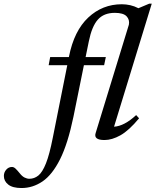

<svg xmlns="http://www.w3.org/2000/svg" viewBox="-206 -730 822 1016"><path d="M182.5 -111.5Q153 30.5 111.8 112.8Q70.5 195 19 230Q-32.5 265 -92 265Q-139 265 -162.2 246.8Q-185.5 228.5 -185.5 201Q-185.5 182 -173 167.8Q-160.5 153.5 -142.5 153.5Q-133 153.5 -123.5 162.5Q-114 171.5 -101.5 187Q-89 203 -76 209.5Q-63 216 -50.5 216Q-24.5 216 -3 198.8Q18.5 181.5 37.2 134.5Q56 87.5 73.5 -2L150 -385H51.5L59.5 -428H158.5L159 -430.5Q186 -567 261 -637.2Q336 -707.5 438.5 -707.5Q461 -707.5 483.2 -702.5Q505.5 -697.5 526.5 -686.5L583.5 -710.5H597L397.5 -59.5Q452 -63 514.5 -121L530 -104Q476 -39 431.2 -14Q386.5 11 347 11Q288.5 11 300 -25.5L476 -599.5Q481 -625.5 463.8 -643.8Q446.5 -662 401.5 -662Q343.5 -662 311.8 -626.2Q280 -590.5 264 -511L247 -428H354L345 -385H238Z"/></svg>

Font: Newsreader Text Medium
Style: Italic
Weight: 500
Italic angle: -17°
Designer: Hugues Gentile
Foundry: Production Type
Version: Version 1.001